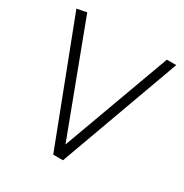

<svg xmlns="http://www.w3.org/2000/svg" viewBox="-160 -812 901 939"><g transform="rotate(30 290.5 -342.0)"><path d="M65 -685 10 -674 269 1H324L571 -679H518L296 -72Z"/></g></svg>

Font: Catamaran ExtraLight
Style: Regular
Weight: 250
Designer: Pria Ravichandran
Version: Version 2.000